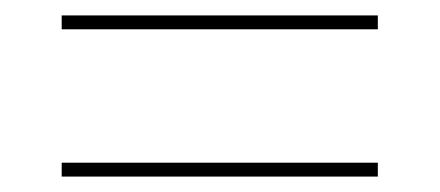

<svg xmlns="http://www.w3.org/2000/svg" viewBox="-20 -466 570 249"><path d="M60 -428V-446H470V-428ZM60 -237V-255H470V-237Z"/></svg>

Font: Montagu Slab 144pt Thin
Style: Regular
Weight: 250
Version: Version 1.000